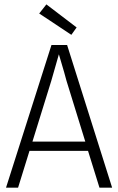

<svg xmlns="http://www.w3.org/2000/svg" viewBox="-20 -867 547 887"><path d="M63.5 0 116.2 -169.9H386.7L439.5 0H498L290 -659.2H217.8L7.8 0ZM216.8 -493.2Q245.1 -593.8 252 -616.2Q258.8 -592.8 276.4 -533.2Q284.2 -504.9 287.1 -494.1L374 -212.9H129.9ZM161.1 -804.7 194.3 -846.7 334 -740.2 309.6 -706.1Z"/></svg>

Font: Yaldevi Colombo Light
Style: Regular
Weight: 300
Designer: Sol Matas, Denzil Rajitha, Kosala Senevirathne and Pathum Egodawatta
Foundry: Mooniak
Version: Version 1.020 ; ttfautohint (v1.6)